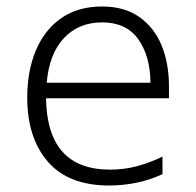

<svg xmlns="http://www.w3.org/2000/svg" viewBox="-20 -562 603 592"><path d="M317 10Q191 10 127.5 -63.5Q64 -137 64 -261Q64 -344 91 -407.5Q118 -471 169.5 -506.5Q221 -542 295 -542Q363 -542 409 -510Q455 -478 478 -422.5Q501 -367 501 -295V-259H122Q125 -39 319 -39Q363 -39 402 -49.5Q441 -60 481 -79V-25Q442 -7 400.5 1.5Q359 10 317 10ZM444 -307Q443 -390 406 -441.5Q369 -493 295 -493Q223 -493 177.5 -445Q132 -397 124 -307Z"/></svg>

Font: Noto Sans Mono SemiCondensed Light
Style: Regular
Weight: 300
Width: 4
Designer: Monotype Design Team
Foundry: Monotype Imaging Inc.
Version: Version 2.014; ttfautohint (v1.8.4.7-5d5b)